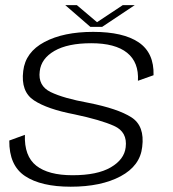

<svg xmlns="http://www.w3.org/2000/svg" viewBox="-20 -719 671 744"><path d="M254 4.5Q372 4.5 447.5 -36Q523 -76.5 531 -149.5Q541.5 -231 489 -264.5Q436.5 -298 323 -320.5Q226.5 -338 176.5 -362.2Q126.5 -386.5 134 -443Q139.5 -492 191 -521.8Q242.5 -551.5 333.5 -551.5Q426.5 -551.5 472.5 -514.5Q518.5 -477.5 514.5 -406L575 -427.5Q577.5 -514 517.5 -554.8Q457.5 -595.5 341 -595.5Q226 -595.5 152.2 -556.2Q78.5 -517 70 -444Q60 -364 111.8 -330Q163.5 -296 268 -276Q370 -254.5 422.2 -231Q474.5 -207.5 467 -148Q461.5 -101 409.2 -70.5Q357 -40 261 -40Q167.5 -40 120.5 -77Q73.5 -114 76.5 -196.5L16 -174.5Q15 -78 77 -36.8Q139 4.5 254 4.5ZM330 -615H376L502 -699H455.5L356 -633L278 -699H233Z"/></svg>

Font: Anybody SemiExpanded Light
Style: Italic
Weight: 300
Width: 6
Italic angle: -10°
Version: Version 1.113;gftools[0.9.25]